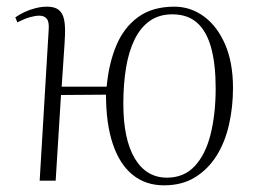

<svg xmlns="http://www.w3.org/2000/svg" viewBox="-20 -542 766 576"><path d="M472 14Q417 14 378 -17.5Q339 -49 318.5 -110Q298 -171 298 -258L163 -257L147 0H99L126 -452Q128 -476 120.5 -485.5Q113 -495 98 -495Q86 -495 70 -490.5Q54 -486 32 -475L26 -490Q39 -499 54 -506Q69 -513 86.5 -517.5Q104 -522 121 -522Q144 -522 156 -512.5Q168 -503 172 -484.5Q176 -466 175 -438Q174 -412 172 -386Q170 -360 168.5 -334Q167 -308 165 -282H300Q306 -350 328.5 -404.5Q351 -459 394 -490.5Q437 -522 503 -522Q552 -522 592 -492.5Q632 -463 655.5 -408.5Q679 -354 679 -278Q679 -221 667 -168Q655 -115 629.5 -74.5Q604 -34 565 -10Q526 14 472 14ZM481 -9Q532 -9 564.5 -44Q597 -79 612 -140Q627 -201 627 -277Q627 -349 613.5 -398.5Q600 -448 571.5 -473.5Q543 -499 497 -499Q457 -499 429 -479Q401 -459 383.5 -423Q366 -387 358 -338Q350 -289 350 -231Q350 -124 384.5 -66.5Q419 -9 481 -9Z"/></svg>

Font: Literata 60pt ExtraLight
Style: Italic
Weight: 250
Italic angle: -2°
Designer: Latin by Veronika Burian and Jose Scaglione. Greek by Irene Vlachou. Cyrillic by Vera Evstafieva
Foundry: TypeTogether
Version: Version 3.103;gftools[0.9.29]